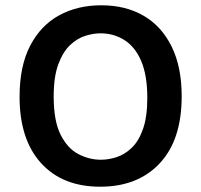

<svg xmlns="http://www.w3.org/2000/svg" viewBox="-20 -693 761 726"><path d="M359 13Q216 13 135 -76.5Q54 -166 54 -327Q54 -443 94 -520Q134 -597 203.5 -635Q273 -673 363 -673Q455 -673 523 -633.5Q591 -594 629 -517Q667 -440 667 -329Q667 -164 584 -75.5Q501 13 359 13ZM361 -89Q391 -89 421.5 -99Q452 -109 478.5 -134.5Q505 -160 521 -206Q537 -252 537 -323Q537 -408 514 -462Q491 -516 450.5 -541.5Q410 -567 360 -567Q333 -567 302.5 -557.5Q272 -548 245 -522.5Q218 -497 200.5 -450Q183 -403 183 -328Q183 -235 209.5 -183Q236 -131 277 -110Q318 -89 361 -89Z"/></svg>

Font: Bricolage Grotesque 10pt SemiBold
Style: Regular
Weight: 600
Designer: Mathieu Triay
Foundry: Atelier Triay
Version: Version 1.000; ttfautohint (v1.8.4.7-5d5b);gftools[0.9.29]